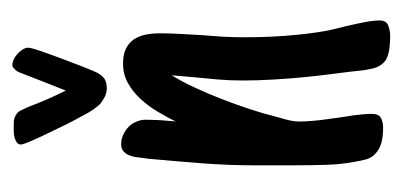

<svg xmlns="http://www.w3.org/2000/svg" viewBox="-188 -427 642 306"><g transform="rotate(-90 133.0 -274.0)"><path d="M104.5 -2.4Q104.5 8.8 97.9 12.2Q91.3 15.6 82 15.6Q73.7 15.6 65.7 14.4Q57.6 13.2 50.5 9.8Q43.5 6.3 38.3 0.5Q33.2 -5.4 31.2 -14.6Q24.4 -43.9 23.4 -72Q22.5 -100.1 22.5 -129.9V-189.9Q22.5 -231 25.9 -275.1Q29.3 -319.3 33.2 -360.4Q33.2 -361.8 33.7 -363.8Q34.2 -365.7 34.2 -366.7Q34.7 -372.1 35.6 -378.4Q36.6 -384.8 38.8 -389.9Q41 -395 45.2 -398.4Q49.3 -401.9 56.2 -401.9Q64 -401.9 71 -398.7Q78.1 -395.5 83.5 -390.4Q88.9 -385.3 92 -377.9Q95.2 -370.6 95.2 -362.8Q95.2 -354.5 94.7 -344.5Q94.2 -334.5 93.3 -325.7Q93.3 -323.2 93 -320.3Q92.8 -317.4 92.3 -314.9Q99.1 -328.6 107.9 -343.5Q116.7 -358.4 128.2 -370.8Q139.6 -383.3 153.6 -391.1Q167.5 -398.9 184.6 -398.9Q198.7 -398.9 208 -394.5Q217.3 -390.1 222.9 -382.1Q228.5 -374 230.7 -363.3Q232.9 -352.5 232.9 -340.3Q232.9 -323.7 231.9 -306.9Q231 -290 230 -273.4Q228.5 -256.3 227.5 -239.7Q226.6 -223.1 226.6 -206.1Q226.6 -185.5 227.5 -163.8Q228.5 -142.1 230.5 -122.3Q232.4 -102.5 234.9 -86.7Q237.3 -70.8 239.7 -62Q241.7 -54.7 243.9 -45.2Q246.1 -35.6 248.3 -25.6Q250.5 -15.6 252 -6.3Q253.4 2.9 253.4 10.3Q253.4 21 244.9 23.9Q236.3 26.9 228 26.9Q219.7 26.9 209.2 25.6Q198.7 24.4 190.4 20Q180.2 12.7 177 -0.5Q173.8 -13.7 172.9 -26.4L171.4 -39.6Q169.9 -51.3 167.5 -70.3Q165 -89.4 162.8 -112.3Q160.6 -135.3 159.2 -159.9Q157.7 -184.6 157.7 -208Q157.7 -229 159.4 -248.5Q161.1 -268.1 163.1 -288.1Q164.1 -298.3 164.6 -304.7Q165 -311 166 -321.3Q156.2 -305.7 146.5 -284.7Q136.7 -263.7 127.9 -241Q119.1 -218.3 112.1 -196.8Q105 -175.3 101.1 -159.2L98.1 -148.4Q95.7 -140.6 94 -132.8Q92.3 -125 92.3 -118.2Q92.3 -109.4 93.3 -97.9Q94.2 -86.4 95.7 -76.2Q97.2 -64 99.1 -51.3Q99.1 -50.3 100.1 -44.9Q101.1 -39.6 102.1 -32.2Q103 -24.9 103.8 -16.8Q104.5 -8.8 104.5 -2.4ZM55.7 -561.5Q55.7 -565.4 58.6 -567.9Q61.5 -570.3 65.9 -571.5Q70.3 -572.8 74.7 -573Q79.1 -573.2 82 -573.2Q86.4 -573.2 91.8 -573Q97.2 -572.8 101.6 -570.3Q107.4 -567.4 109.9 -562Q112.3 -556.6 115.2 -550.8Q121.1 -535.2 127.7 -520Q134.3 -504.9 141.6 -490.2Q148.4 -507.3 155.3 -524.7Q162.1 -542 168.9 -559.6Q170.4 -564 172.1 -567.1Q173.8 -570.3 177.7 -573.2Q178.7 -575.2 182.6 -575.2Q187 -575.2 191.9 -572.8Q196.8 -570.3 200.7 -566.7Q204.6 -563 207.3 -558.6Q210 -554.2 210 -549.8Q210 -545.9 205.1 -531.5Q200.2 -517.1 193.8 -500Q187.5 -482.9 181.4 -467.3Q175.3 -451.7 172.9 -446.3Q168.9 -436 162.8 -430.4Q156.7 -424.8 145.5 -424.8Q138.2 -424.8 131.8 -428Q125.5 -431.2 120.1 -435.5Q111.3 -445.3 105 -456.8Q98.6 -468.3 92.8 -479.5Q90.3 -483.9 84.5 -496.1Q78.6 -508.3 72 -522Q65.4 -535.6 60.5 -547.1Q55.7 -558.6 55.7 -561.5Z"/></g></svg>

Font: Just Another Hand
Style: Regular
Weight: 400
Designer: Astigmatic (AOETI)
Foundry: Astigmatic (AOETI)
Version: Version 1.001